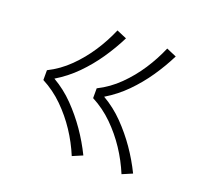

<svg xmlns="http://www.w3.org/2000/svg" viewBox="-94 -699 764 718"><g transform="rotate(20 288.0 -340.0)"><path d="M456 -90 496 -107Q473 -154 443.5 -196.5Q414 -239 377.5 -276.5Q341 -314 296 -340Q341 -367 377.5 -404Q414 -441 443.5 -484Q473 -527 496 -573L456 -590Q436 -543 407.5 -499.5Q379 -456 342 -419.5Q305 -383 259 -360V-321Q305 -297 342 -260.5Q379 -224 407.5 -181Q436 -138 456 -90ZM258 -90 298 -107Q275 -154 245.5 -196.5Q216 -239 179.5 -276.5Q143 -314 98 -340Q143 -367 179.5 -404Q216 -441 245.5 -484Q275 -527 298 -573L258 -590Q238 -543 209.5 -499.5Q181 -456 144 -419.5Q107 -383 61 -360V-321Q107 -297 144 -260.5Q181 -224 209.5 -181Q238 -138 258 -90Z"/></g></svg>

Font: Iosevka Sparkle Extralight
Style: Regular
Weight: 200
Designer: Belleve Invis
Foundry: Belleve Invis
Version: Version 4.5.0; ttfautohint (v1.8.3)